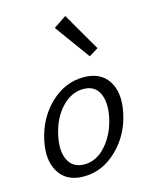

<svg xmlns="http://www.w3.org/2000/svg" viewBox="-108 -772 667 848"><g transform="rotate(-15 225.5 -348.0)"><path d="M332 -501 215 -662 273 -701 374 -527ZM170 5Q92 5 57.5 -50.5Q23 -106 41 -192Q61 -290 128 -354.5Q195 -419 281 -419Q358 -419 393 -365Q428 -311 410 -223Q391 -127 323.5 -61Q256 5 170 5ZM186 -46Q243 -46 286.5 -96.5Q330 -147 345 -220Q358 -286 338 -327.5Q318 -369 266 -369Q211 -369 166.5 -321.5Q122 -274 106 -197Q92 -128 113.5 -87Q135 -46 186 -46Z"/></g></svg>

Font: EauTestInfant
Style: Italic
Weight: 400
Italic angle: -12°
Designer: Christian Thalmann (Catharsis Fonts)
Version: Version 0.001;PS 000.001;hotconv 1.0.88;makeotf.lib2.5.64775